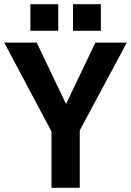

<svg xmlns="http://www.w3.org/2000/svg" viewBox="-22 -890 621 910"><path d="M122 -744V-870H254V-744ZM324 -744V-870H456V-744ZM291 -397 430 -688H579L356 -272V0H222V-267L-2 -688H152Z"/></svg>

Font: Techna Sans
Style: Regular
Weight: 400
Designer: Carl Enlund
Version: Version 1.003